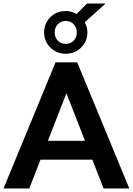

<svg xmlns="http://www.w3.org/2000/svg" viewBox="-24 -1074 757 1094"><path d="M292.5 -718.8H415.8L712.9 0H566.2L319.6 -632.3H389.4L142.8 0H-3.9ZM166.3 -164.3V-271.7H542.7V-164.3ZM227.3 -889.6Q227.3 -940.8 262.7 -976Q298.1 -1011.2 350.6 -1011.2Q382.8 -1011.2 412.1 -994.1L472.2 -1054H577.6L458.7 -946.8Q473.9 -921.4 473.9 -889.6Q473.9 -838.4 438.2 -803.1Q402.6 -767.8 350.6 -767.8Q298.6 -767.8 262.9 -803.1Q227.3 -838.4 227.3 -889.6ZM413.6 -889.6Q413.6 -917.8 395.6 -936.2Q377.7 -954.6 350.6 -954.6Q323.5 -954.6 305.5 -936.1Q287.6 -917.7 287.6 -889.4Q287.6 -861.1 305.1 -842.5Q322.5 -824 350.5 -824Q378.4 -824 396 -842.6Q413.6 -861.2 413.6 -889.6Z"/></svg>

Font: Min Sans VF VF
Style: Regular
Weight: 400
Designer: Jinseong-Kim, NotoSansCJK, Nunito
Foundry: Jinseong-Kim
Version: Version 1.420;Glyphs 3.1.2 (3151)